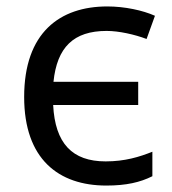

<svg xmlns="http://www.w3.org/2000/svg" viewBox="-20 -566 535 596"><path d="M310 10C372 10 415 0 453 -19V-95C413 -79 368 -65 308 -65C204 -65 151 -121 145 -240H409V-312H146C157 -419 208 -470 311 -470C349 -470 398 -459 435 -445L461 -517C423 -534 367 -546 313 -546C166 -546 55 -465 55 -265C55 -72 162 10 310 10Z"/></svg>

Font: Noto Sans Math
Style: Regular
Weight: 400
Designer: Monotype Design Team, Delve Withrington, Jeff Kellem
Foundry: Monotype Imaging Inc., Delve Fonts LLC
Version: Version 3.000